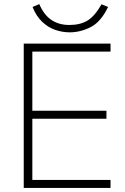

<svg xmlns="http://www.w3.org/2000/svg" viewBox="-20 -918 610 938"><path d="M96 0V-705H520V-666H138V-377H500V-338H138V-39H520V0ZM320 -760Q285 -760 250 -772Q215 -784 186 -811.5Q157 -839 139 -884L172 -898Q194 -846 230.5 -821Q267 -796 319 -796Q372 -796 407.5 -817.5Q443 -839 476 -897L508 -884Q473 -811 423 -785.5Q373 -760 320 -760Z"/></svg>

Font: Nunito Sans 12pt ExtraLight
Style: Regular
Weight: 200
Designer: Vernon Adams
Foundry: Vernon Adams
Version: Version 3.101;gftools[0.9.27]